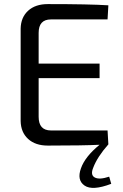

<svg xmlns="http://www.w3.org/2000/svg" viewBox="-20 -711 600 939"><path d="M514 153 524 188Q432 223 393.5 196.5Q355 170 376 112Q396 55 467 -3Q386 1 214 1Q153 1 117.5 -31.5Q82 -64 81 -119V-571Q82 -626 117.5 -658.5Q153 -691 214 -691Q418 -691 510 -685L506 -616H229Q169 -616 169 -550V-400H467V-329H169V-140Q169 -73 229 -73H506L510 -5Q456 56 436 109Q421 145 443.5 157Q466 169 514 153Z"/></svg>

Font: Exo 2
Style: Regular
Weight: 400
Designer: Natanael Gama
Version: Version 1.001;PS 001.001;hotconv 1.0.70;makeotf.lib2.5.58329